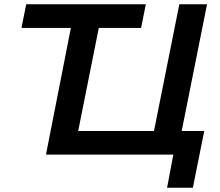

<svg xmlns="http://www.w3.org/2000/svg" viewBox="-20 -720 1024 894"><path d="M194 0 310 -590H80L102 -700H659L637 -590H440L344 -110H697L815 -700H944L826 -110H931L878 154H758L787 0Z"/></svg>

Font: Montserrat SemiBold
Style: Italic
Weight: 600
Italic angle: -11.3°
Designer: Julieta Ulanovsky
Foundry: Julieta Ulanovsky
Version: Version 9.000; ttfautohint (v1.8.4.7-5d5b)